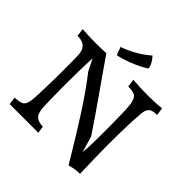

<svg xmlns="http://www.w3.org/2000/svg" viewBox="-210 -959 1132 1132"><g transform="rotate(45 356.5 -393.0)"><path d="M531 11Q440 -142 365.5 -258Q291 -374 222 -462L185 -535Q182 -487 181 -422.5Q180 -358 180 -296Q180 -228 181.5 -178Q183 -128 185 -109Q190 -70 211 -56.5Q232 -43 262 -43L269 1H30L24 -47Q62 -47 82 -58.5Q102 -70 106 -116Q108 -132 109 -163Q110 -194 111 -228.5Q112 -263 112.5 -290Q113 -317 113 -323Q113 -339 113 -364Q113 -389 113 -415.5Q113 -442 112.5 -464Q112 -486 111 -496Q109 -530 89 -548.5Q69 -567 28 -567L22 -616Q53 -614 78.5 -613Q104 -612 129 -612Q152 -612 173 -612.5Q194 -613 221 -614Q240 -586 274 -537.5Q308 -489 348.5 -431Q389 -373 430 -314Q471 -255 504 -205L534 -103Q538 -135 539 -183Q540 -231 540 -277Q540 -316 539.5 -357.5Q539 -399 538 -434Q537 -469 535 -487Q532 -523 522.5 -540Q513 -557 495.5 -562Q478 -567 451 -567L444 -616Q476 -614 503.5 -612.5Q531 -611 573 -611Q596 -611 622 -612Q648 -613 683 -617L690 -568Q650 -568 636 -555Q622 -542 618 -513Q616 -493 613.5 -447Q611 -401 610 -345.5Q609 -290 609 -240Q609 -188 610.5 -124.5Q612 -61 614 -2Q586 -1 567 2.5Q548 6 531 11ZM272 -650 254 -700Q291 -711 338 -737Q385 -763 423 -797Q436 -784 447 -765Q458 -746 461 -727Q443 -714 416 -700.5Q389 -687 360.5 -676Q332 -665 308 -658Q284 -651 272 -650Z"/></g></svg>

Font: Maname
Style: Regular
Weight: 400
Designer: Pathum Egodawatta
Foundry: mooniak
Version: Version 1.000; ttfautohint (v1.8.4.7-5d5b)